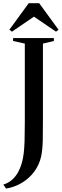

<svg xmlns="http://www.w3.org/2000/svg" viewBox="-72 -976 379 1176"><path d="M-51.5 154.5Q-23.5 146 -1.8 128.2Q20 110.5 35.8 83.8Q51.5 57 62 20.5Q69.5 -5.5 73.2 -36.5Q77 -67.5 78.5 -112.8Q80 -158 80 -226V-709L8 -725V-743H258V-725L191 -709V-248.5Q191 -183.5 190 -122.2Q189 -61 180 -17.5Q168 35.5 136.5 77Q105 118.5 60.2 144.8Q15.5 171 -35 179ZM1 -782 -14.5 -794 104 -956.5H168L286.5 -794L271 -782L136 -874Z"/></svg>

Font: Merriweather 144pt
Style: Regular
Weight: 400
Version: Version 2.100